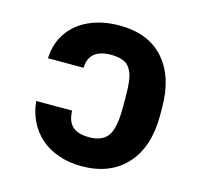

<svg xmlns="http://www.w3.org/2000/svg" viewBox="-107 -856 1039 984"><g transform="rotate(15 412.5 -363.5)"><path d="M96.6 -252.8H286.9Q288.4 -197.1 316.9 -170.3Q345.5 -143.5 404.8 -143.5Q436.8 -143.5 459.3 -151.6Q481.9 -159.8 496.4 -174.7Q511 -189.6 519.4 -214.7Q527.7 -239.7 530.9 -269.4Q534.1 -299 534.1 -340.9V-384.9Q534.1 -416.2 532.8 -438.9Q531.6 -461.6 528.2 -483.3Q524.9 -505 518.6 -519.5Q512.4 -534.1 503.2 -546.5Q494 -558.9 480.5 -566.1Q467 -573.2 449 -577.1Q431.1 -581 407.7 -581Q289.4 -581 286.9 -480.1H98Q100.9 -558.6 141.3 -617Q181.8 -675.4 251.4 -706.3Q321 -737.2 410.5 -737.2Q562.9 -737.2 645.8 -644.2Q728.7 -551.1 728.7 -384.9V-342.3Q728.7 -177.2 643.1 -83.6Q557.5 9.9 406.2 9.9Q339.5 9.9 283.4 -9.8Q227.3 -29.5 188 -64.5Q148.8 -99.4 125.2 -147.7Q101.6 -196 96.6 -252.8Z"/></g></svg>

Font: Karasuma Gothic
Style: Black
Weight: 900
Designer: Rasmus Andersson / Ryoko Nishizuka
Foundry: Genbu
Version: Version 1.00